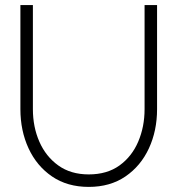

<svg xmlns="http://www.w3.org/2000/svg" viewBox="-20 -720 696 753"><path d="M328 13Q244 13 184 -28Q124 -69 92 -138.2Q60 -207.5 60 -292V-700H109V-292Q109 -222 134.5 -164Q160 -106 208.8 -71Q257.5 -36 328 -36Q400 -36 448.8 -71.2Q497.5 -106.5 522.2 -164.8Q547 -223 547 -292V-700H596V-292Q596 -207.5 564 -138.2Q532 -69 472 -28Q412 13 328 13Z"/></svg>

Font: Urbanist ExtraLight
Style: Regular
Weight: 200
Designer: Corey Hu
Foundry: Corey Hu
Version: Version 1.330; ttfautohint (v1.8.4.7-5d5b)